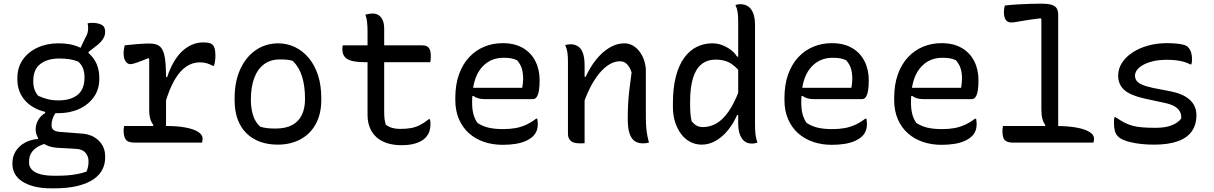

<svg xmlns="http://www.w3.org/2000/svg" viewBox="-20 -780 6640 1050"><path d="M406 -488 444 -568Q455 -587 458.5 -599Q462 -611 462 -624Q462 -632 461.5 -638.5Q461 -645 459 -652Q465 -654 471 -654.5Q477 -655 484 -655Q514 -655 534.5 -645Q555 -635 555 -608V-605Q555 -592 550 -579.5Q545 -567 532.5 -552.5Q520 -538 495 -520L464 -496V-473ZM299 -543Q365 -544 415.5 -521Q466 -498 494.5 -455.5Q523 -413 523 -354V-348Q523 -291 493 -249Q463 -207 412.5 -184Q362 -161 299 -161Q234 -160 183 -183Q132 -206 103.5 -248Q75 -290 75 -346V-353Q75 -411 104.5 -453.5Q134 -496 185 -519.5Q236 -543 299 -543ZM304 -460Q239 -460 200.5 -430Q162 -400 162 -339V-333Q162 -309 169 -290Q176 -271 189 -256Q216 -244 241.5 -237.5Q267 -231 300 -231Q367 -231 404.5 -261.5Q442 -292 442 -354V-360Q442 -386 433.5 -407Q425 -428 408 -443Q386 -452 361 -456Q336 -460 304 -460ZM227 -185 295 -174Q278 -158 270 -137Q262 -116 262 -95Q262 -79 272 -70Q282 -61 305 -59L421 -50Q464 -48 493.5 -31Q523 -14 539 13Q555 40 555 74V83Q555 117 540 147Q525 177 492 200Q459 223 405.5 236.5Q352 250 275 250H261Q206 250 166 239.5Q126 229 99.5 211Q73 193 60.5 169Q48 145 48 118V111Q48 76 65.5 47.5Q83 19 115 1Q147 -17 188 -20V-49L241 2Q207 10 184.5 24Q162 38 150.5 57.5Q139 77 139 103V110Q139 131 153.5 147Q168 163 198 172Q228 181 276 181H293Q322 181 349 179Q376 177 402 172Q428 167 452 159Q458 148 461 134Q464 120 464 107V100Q464 75 447.5 55.5Q431 36 396 34L290 28Q253 25 227 10.5Q201 -4 188 -26.5Q175 -49 175 -72Q175 -99 189 -123.5Q203 -148 227 -162Z M811 -82 819 -96Q812 -105 806.5 -117Q801 -129 798.5 -144.5Q796 -160 796 -179Q796 -225 796 -271.5Q796 -318 796 -364.5Q796 -411 796 -458L791 -462Q753 -446 728 -437.5Q703 -429 693 -429Q678 -429 667 -444.5Q656 -460 656 -489Q656 -501 658 -512.5Q660 -524 662 -532Q673 -533 685.5 -534.5Q698 -536 710 -537Q722 -538 733.5 -539Q745 -540 755.5 -540.5Q766 -541 777 -541.5Q788 -542 796 -542Q818 -542 834 -537Q850 -532 860.5 -519.5Q871 -507 877 -485.5Q883 -464 885.5 -431Q888 -398 888 -351Q888 -316 888 -281Q888 -246 888 -211Q888 -176 888 -141Q888 -106 888 -71ZM881 -358H894Q926 -454 977.5 -501Q1029 -548 1091 -548Q1111 -548 1123.5 -545Q1136 -542 1143 -535Q1151 -527 1154.5 -513Q1158 -499 1158 -476Q1158 -460 1156 -446Q1154 -432 1150 -420H1144Q1127 -429 1111 -434Q1095 -439 1072 -439Q1033 -439 998.5 -416Q964 -393 934.5 -342.5Q905 -292 881 -208ZM659 -91H890Q951 -91 995.5 -82.5Q1040 -74 1064 -58.5Q1088 -43 1088 -23Q1088 -19 1087.5 -15Q1087 -11 1086.5 -7Q1086 -3 1084 0H717Q679 0 667.5 -17.5Q656 -35 656 -66Q656 -71 656.5 -75Q657 -79 657.5 -83.5Q658 -88 659 -91Z M1502 -543Q1550 -543 1593 -522.5Q1636 -502 1668.5 -463Q1701 -424 1719 -369Q1737 -314 1737 -243V-233Q1737 -158 1707.5 -103Q1678 -48 1624 -18.5Q1570 11 1498 11Q1446 11 1403 -4.5Q1360 -20 1328.5 -50.5Q1297 -81 1280 -126.5Q1263 -172 1263 -232V-242Q1263 -334 1294 -401.5Q1325 -469 1379 -506Q1433 -543 1502 -543ZM1511 -455Q1458 -455 1422.5 -427.5Q1387 -400 1369.5 -351Q1352 -302 1352 -237V-231Q1352 -191 1363 -152.5Q1374 -114 1403 -87Q1424 -81 1443.5 -79Q1463 -77 1487 -77Q1542 -77 1577.5 -96Q1613 -115 1630.5 -151Q1648 -187 1648 -237V-243Q1648 -309 1632 -361Q1616 -413 1581 -447Q1566 -452 1549 -453.5Q1532 -455 1511 -455Z M1855 -532H2289Q2315 -532 2325.5 -518Q2336 -504 2336 -473Q2336 -467 2335.5 -461Q2335 -455 2334.5 -450Q2334 -445 2333 -440H1974Q1940 -440 1916 -444.5Q1892 -449 1878 -458Q1864 -467 1858 -481Q1852 -495 1852 -513Q1852 -517 1852.5 -520.5Q1853 -524 1853.5 -527Q1854 -530 1855 -532ZM2331 -128Q2333 -122 2333.5 -115Q2334 -108 2334 -103Q2334 -78 2327.5 -59.5Q2321 -41 2304 -24Q2296 -16 2283.5 -9Q2271 -2 2254.5 3.5Q2238 9 2218 11.5Q2198 14 2175 14Q2132 14 2097.5 3Q2063 -8 2039 -29.5Q2015 -51 2002.5 -82Q1990 -113 1990 -152Q1990 -209 1990 -266.5Q1990 -324 1990 -380.5Q1990 -437 1990 -494.5Q1990 -552 1990 -609Q1990 -636 1987.5 -659Q1985 -682 1978 -700Q1989 -703 1999 -704.5Q2009 -706 2019 -706Q2036 -706 2050 -697.5Q2064 -689 2072.5 -670.5Q2081 -652 2081 -622Q2081 -565 2081 -508.5Q2081 -452 2081 -395Q2081 -338 2081 -281.5Q2081 -225 2081 -168Q2081 -146 2083 -129.5Q2085 -113 2090 -98Q2106 -86 2125 -80.5Q2144 -75 2167 -75Q2201 -75 2227 -79.5Q2253 -84 2276.5 -96Q2300 -108 2325 -128Z M2729 -544Q2794 -544 2839 -518Q2884 -492 2907.5 -446Q2931 -400 2931 -342V-338Q2931 -306 2927 -283.5Q2923 -261 2915 -249.5Q2907 -238 2895 -238H2628Q2609 -238 2593.5 -243Q2578 -248 2568 -256L2550 -246V-300H2836Q2838 -312 2839.5 -324Q2841 -336 2841 -348Q2841 -383 2833 -407Q2825 -431 2807 -451Q2791 -458 2775 -461Q2759 -464 2733 -464Q2656 -464 2609 -404.5Q2562 -345 2562 -227V-216Q2562 -183 2569 -156Q2576 -129 2591 -108Q2618 -90 2651 -82Q2684 -74 2732 -74Q2769 -74 2799.5 -79.5Q2830 -85 2858 -98Q2886 -111 2912 -131H2918Q2919 -125 2920 -118.5Q2921 -112 2921 -103Q2921 -80 2914.5 -64Q2908 -48 2896 -36Q2880 -20 2855 -9Q2830 2 2798 7Q2766 12 2729 12Q2674 12 2627 -4Q2580 -20 2545 -51Q2510 -82 2490 -128Q2470 -174 2470 -233V-244Q2470 -317 2490 -373Q2510 -429 2545.5 -467Q2581 -505 2628 -524.5Q2675 -544 2729 -544Z M3529 0Q3520 2 3512.5 3Q3505 4 3496 4Q3471 4 3452.5 -7.5Q3434 -19 3423.5 -48Q3413 -77 3413 -129Q3413 -172 3415 -210.5Q3417 -249 3422 -290.5Q3427 -332 3434 -384Q3424 -414 3408.5 -429.5Q3393 -445 3370 -445Q3341 -445 3312 -427.5Q3283 -410 3256 -377Q3229 -344 3205.5 -297Q3182 -250 3163 -190L3161 -360H3183Q3207 -413 3240 -454Q3273 -495 3312.5 -519Q3352 -543 3394 -543Q3420 -543 3441.5 -530.5Q3463 -518 3479 -496Q3495 -474 3503.5 -447Q3512 -420 3512 -392Q3512 -350 3512 -308Q3512 -266 3512 -223.5Q3512 -181 3512 -139Q3512 -98 3515.5 -67.5Q3519 -37 3529 0ZM3177 3Q3173 3 3169 3.5Q3165 4 3161.5 4Q3158 4 3153 4Q3136 4 3123 1Q3110 -2 3102 -9Q3094 -16 3090 -25.5Q3086 -35 3086 -48Q3086 -99 3086 -149Q3086 -199 3086 -248Q3086 -297 3086 -345Q3086 -393 3086 -442Q3086 -472 3083 -493Q3080 -514 3071 -534Q3076 -535 3080.5 -535.5Q3085 -536 3090 -537Q3095 -538 3099 -538Q3123 -538 3140.5 -527Q3158 -516 3167.5 -490.5Q3177 -465 3177 -422Q3177 -350 3177 -277.5Q3177 -205 3177 -134.5Q3177 -64 3177 3Z M3875 -543Q3904 -543 3930 -533Q3956 -523 3977 -507Q3998 -491 4011 -470H4028V-386Q3997 -423 3967 -438.5Q3937 -454 3894 -454Q3847 -454 3815.5 -428Q3784 -402 3769 -350.5Q3754 -299 3754 -223V-214Q3754 -186 3755.5 -163.5Q3757 -141 3762 -118Q3774 -102 3789 -93.5Q3804 -85 3823 -85Q3863 -85 3898 -105Q3933 -125 3965 -171Q3997 -217 4026 -295V-151H4011Q3991 -105 3961 -68Q3931 -31 3894 -10Q3857 11 3818 11Q3784 11 3755 -4Q3726 -19 3705 -47Q3684 -75 3672 -112.5Q3660 -150 3660 -195V-214Q3660 -301 3676.5 -363Q3693 -425 3722.5 -465Q3752 -505 3791 -524Q3830 -543 3875 -543ZM4030 -757Q4051 -757 4069 -746.5Q4087 -736 4098 -710.5Q4109 -685 4109 -641Q4109 -572 4109 -504.5Q4109 -437 4109 -369.5Q4109 -302 4109 -235Q4109 -168 4109 -100Q4109 -67 4111.5 -45.5Q4114 -24 4122 0Q4118 1 4114 2Q4110 3 4106 4Q4102 5 4098 5Q4094 5 4090 5Q4066 5 4049.5 -9Q4033 -23 4025 -48Q4017 -73 4017 -105Q4017 -179 4017 -248Q4017 -317 4017 -384.5Q4017 -452 4017 -520Q4017 -588 4017 -661Q4017 -692 4014 -713Q4011 -734 4002 -753Q4006 -754 4009.5 -754.5Q4013 -755 4016.5 -756Q4020 -757 4023.5 -757Q4027 -757 4030 -757Z M4529 -544Q4594 -544 4639 -518Q4684 -492 4707.5 -446Q4731 -400 4731 -342V-338Q4731 -306 4727 -283.5Q4723 -261 4715 -249.5Q4707 -238 4695 -238H4428Q4409 -238 4393.5 -243Q4378 -248 4368 -256L4350 -246V-300H4636Q4638 -312 4639.5 -324Q4641 -336 4641 -348Q4641 -383 4633 -407Q4625 -431 4607 -451Q4591 -458 4575 -461Q4559 -464 4533 -464Q4456 -464 4409 -404.5Q4362 -345 4362 -227V-216Q4362 -183 4369 -156Q4376 -129 4391 -108Q4418 -90 4451 -82Q4484 -74 4532 -74Q4569 -74 4599.5 -79.5Q4630 -85 4658 -98Q4686 -111 4712 -131H4718Q4719 -125 4720 -118.5Q4721 -112 4721 -103Q4721 -80 4714.5 -64Q4708 -48 4696 -36Q4680 -20 4655 -9Q4630 2 4598 7Q4566 12 4529 12Q4474 12 4427 -4Q4380 -20 4345 -51Q4310 -82 4290 -128Q4270 -174 4270 -233V-244Q4270 -317 4290 -373Q4310 -429 4345.5 -467Q4381 -505 4428 -524.5Q4475 -544 4529 -544Z M5129 -544Q5194 -544 5239 -518Q5284 -492 5307.5 -446Q5331 -400 5331 -342V-338Q5331 -306 5327 -283.5Q5323 -261 5315 -249.5Q5307 -238 5295 -238H5028Q5009 -238 4993.5 -243Q4978 -248 4968 -256L4950 -246V-300H5236Q5238 -312 5239.5 -324Q5241 -336 5241 -348Q5241 -383 5233 -407Q5225 -431 5207 -451Q5191 -458 5175 -461Q5159 -464 5133 -464Q5056 -464 5009 -404.5Q4962 -345 4962 -227V-216Q4962 -183 4969 -156Q4976 -129 4991 -108Q5018 -90 5051 -82Q5084 -74 5132 -74Q5169 -74 5199.5 -79.5Q5230 -85 5258 -98Q5286 -111 5312 -131H5318Q5319 -125 5320 -118.5Q5321 -112 5321 -103Q5321 -80 5314.5 -64Q5308 -48 5296 -36Q5280 -20 5255 -9Q5230 2 5198 7Q5166 12 5129 12Q5074 12 5027 -4Q4980 -20 4945 -51Q4910 -82 4890 -128Q4870 -174 4870 -233V-244Q4870 -317 4890 -373Q4910 -429 4945.5 -467Q4981 -505 5028 -524.5Q5075 -544 5129 -544Z M5465 -91H5752Q5819 -91 5866 -82.5Q5913 -74 5938 -58.5Q5963 -43 5963 -23Q5963 -19 5962.5 -15Q5962 -11 5961.5 -7Q5961 -3 5959 0H5524Q5498 0 5485 -6.5Q5472 -13 5467 -27Q5462 -41 5462 -62Q5462 -68 5462.5 -73Q5463 -78 5463.5 -82.5Q5464 -87 5465 -91ZM5476 -750Q5512 -754 5547 -756Q5582 -758 5615.5 -759Q5649 -760 5675 -760Q5706 -760 5726.5 -755Q5747 -750 5757 -737Q5767 -724 5767 -700Q5767 -622 5767 -543Q5767 -464 5767 -385Q5767 -306 5767 -227.5Q5767 -149 5767 -71H5685L5697 -96Q5686 -110 5680.5 -130.5Q5675 -151 5675 -179Q5675 -241 5675 -303Q5675 -365 5675 -427Q5675 -489 5675 -551.5Q5675 -614 5675 -675L5671 -680Q5604 -672 5564.5 -664.5Q5525 -657 5509 -657Q5498 -657 5489 -663Q5480 -669 5475 -681.5Q5470 -694 5470 -713Q5470 -723 5471.5 -733Q5473 -743 5476 -750Z M6300 -81Q6355 -81 6389.5 -95.5Q6424 -110 6440 -132Q6441 -153 6433 -169Q6425 -185 6405 -197.5Q6385 -210 6346 -218L6244 -240Q6190 -252 6157.5 -268.5Q6125 -285 6110 -309.5Q6095 -334 6095 -366Q6095 -405 6116.5 -437.5Q6138 -470 6175 -494Q6212 -518 6260 -531Q6308 -544 6361 -544Q6393 -544 6416 -541.5Q6439 -539 6455 -534.5Q6471 -530 6478 -521Q6485 -514 6489.5 -504.5Q6494 -495 6496.5 -482Q6499 -469 6499 -453Q6499 -447 6498 -440.5Q6497 -434 6495 -428H6489Q6474 -436 6455.5 -441.5Q6437 -447 6414 -450Q6391 -453 6359 -453Q6309 -453 6270 -441Q6231 -429 6209 -409.5Q6187 -390 6187 -366Q6187 -353 6194 -341Q6201 -329 6222.5 -318.5Q6244 -308 6286 -299L6379 -281Q6431 -271 6462.5 -252Q6494 -233 6508.5 -207.5Q6523 -182 6523 -151Q6523 -97 6497 -61Q6471 -25 6419.5 -7Q6368 11 6292 11Q6254 11 6222 7.5Q6190 4 6164.5 -2Q6139 -8 6121 -16Q6103 -24 6094 -34Q6082 -46 6077 -63.5Q6072 -81 6072 -107Q6072 -117 6072.5 -125Q6073 -133 6075 -139H6081Q6106 -122 6127.5 -110.5Q6149 -99 6173 -92.5Q6197 -86 6227.5 -83.5Q6258 -81 6300 -81Z"/></svg>

Font: Recursive Monospace Casual
Style: Regular
Weight: 400
Version: Version 1.047